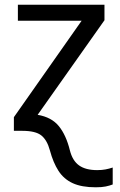

<svg xmlns="http://www.w3.org/2000/svg" viewBox="-20 -556 510 816"><path d="M387 240Q327 240 289 222.5Q251 205 228.5 170Q206 135 192 83Q180 39 155.5 19.5Q131 0 74 0H39V-58L327 -468H56V-536H424V-470L140 -68Q199 -58 230 -20Q261 18 277 83Q288 127 316 147Q344 167 393 167Q413 167 428.5 164Q444 161 459 156V228Q446 233 429.5 236.5Q413 240 387 240Z"/></svg>

Font: Noto Sans Historical
Style: Regular
Weight: 400
Designer: Monotype Design Team
Foundry: Monotype Imaging Inc.
Version: Version 2.013; ttfautohint (v1.8.4.7-5d5b)